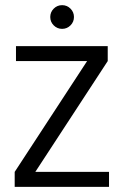

<svg xmlns="http://www.w3.org/2000/svg" viewBox="-20 -725 481 745"><path d="M117 -58H403V0H37V-58L318 -488H42V-546H398V-488ZM175 -659Q175 -678 188.5 -691.5Q202 -705 221 -705Q240 -705 253.5 -691.5Q267 -678 267 -659Q267 -640 253.5 -626.5Q240 -613 221 -613Q202 -613 188.5 -626.5Q175 -640 175 -659Z"/></svg>

Font: Poppins-Tabular Light
Style: Regular
Weight: 300
Designer: Ninad Kale (Devanagari), Jonny Pinhorn (Latin)
Foundry: Indian Type Foundry
Version: Version 4.004